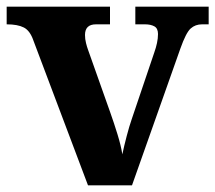

<svg xmlns="http://www.w3.org/2000/svg" viewBox="-20 -556 646 576"><path d="M80 -435Q70 -464 51.5 -473.5Q33 -483 0 -483V-536H310V-483H268Q235 -483 235 -451Q235 -439 238 -427Q241 -415 244 -407L311 -218Q322 -187 332.5 -153Q343 -119 347 -93Q352 -117 360 -147.5Q368 -178 375 -198L443 -399Q448 -413 451 -427Q454 -441 454 -454Q454 -471 443 -477Q432 -483 415 -483H386V-536H606V-483H586Q566 -483 552 -470.5Q538 -458 521 -410L376 0H244Z"/></svg>

Font: Noto Serif Vithkuqi
Style: Bold
Weight: 700
Version: Version 1.005